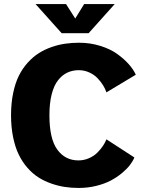

<svg xmlns="http://www.w3.org/2000/svg" viewBox="-20 -917 750 948"><path d="M546.5 -897 417.5 -753H284.5L155.5 -897H306L351.5 -825.5L395.5 -897ZM368.5 11Q333 11 299.8 6Q266.5 1 232.5 -11Q198.5 -23 169.8 -41.2Q141 -59.5 115.8 -88.2Q90.5 -117 72.8 -153.2Q55 -189.5 44.8 -239.2Q34.5 -289 34.5 -348Q34.5 -407 44.8 -456.8Q55 -506.5 73 -542.8Q91 -579 116.8 -607.5Q142.5 -636 171.2 -654.2Q200 -672.5 234.2 -684.5Q268.5 -696.5 301.8 -701.2Q335 -706 370.5 -706Q425.5 -706 475.2 -690.5Q525 -675 559.2 -650.2Q593.5 -625.5 616.5 -599.2Q639.5 -573 650.5 -548L505.5 -461Q500 -478 489.2 -495.5Q478.5 -513 462 -530.5Q445.5 -548 421 -559.2Q396.5 -570.5 369 -570.5Q338 -570.5 312.5 -558.5Q287 -546.5 266.8 -521Q246.5 -495.5 235.2 -451.5Q224 -407.5 224 -348Q224 -231.5 263 -178.2Q302 -125 367 -125Q394.5 -125 419.2 -135.8Q444 -146.5 460.8 -163.5Q477.5 -180.5 488.5 -197Q499.5 -213.5 505.5 -229L643.5 -139.5Q636 -121 621 -101.5Q606 -82 581.5 -61.8Q557 -41.5 526.8 -25.5Q496.5 -9.5 455 0.8Q413.5 11 368.5 11Z"/></svg>

Font: League Mono ExtraBold
Style: Regular
Weight: 800
Width: 6
Designer: Tyler Finck
Foundry: The League of Moveable Type / Tyler Finck
Version: Version 2.210